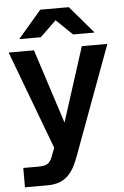

<svg xmlns="http://www.w3.org/2000/svg" viewBox="-61 -775 660 1019"><g transform="rotate(-5 268.5 -266.0)"><path d="M30 200H151C250 200 288 141 318 59L532 -520H396L269 -124L141 -520H6L203 5L191 35C175 82 163 97 112 97H30ZM345 -732H193L68 -586H183L269 -669L355 -586H470Z"/></g></svg>

Font: Aspekta 600
Style: Regular
Weight: 600
Designer: Ivo Dolenc
Version: Version 2.100